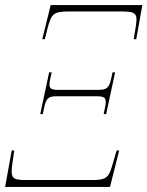

<svg xmlns="http://www.w3.org/2000/svg" viewBox="-28 -734 579 754"><path d="M138 -580H148L157 -616C173 -679 180 -689 242 -689H449C511 -689 514 -680 503 -616L497 -580H507L531 -714H171ZM130 -286H140L145 -310C153 -346 160 -356 194 -356H353C388 -356 392 -346 384 -310L379 -286H389L424 -450H414L409 -427C401 -391 393 -381 358 -381H200C165 -381 162 -391 170 -427L175 -450H165ZM-8 0H404L440 -143H430L416 -95C400 -38 393 -27 334 -27H71C17 -27 13 -37 21 -95L28 -143H18Z"/></svg>

Font: Noto Serif Display Condensed Thin
Style: Italic
Weight: 100
Width: 3
Italic angle: -12°
Designer: Monotype Design Team
Foundry: Monotype Imaging Inc.
Version: Version 2.009